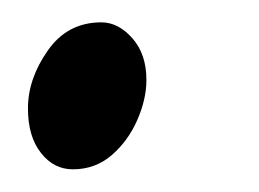

<svg xmlns="http://www.w3.org/2000/svg" viewBox="-20 -142 231 171"><path d="M44.9 8.8Q27.8 8.8 16.4 -5.9Q4.9 -20.5 4.9 -45.4Q4.9 -71.8 22.5 -96.9Q40 -122.1 70.3 -122.1Q85.4 -122.1 97.9 -107.9Q110.4 -93.8 110.4 -70.8Q110.4 -53.7 102.3 -35.2Q94.2 -16.6 79.6 -3.9Q64.9 8.8 44.9 8.8Z"/></svg>

Font: Dai Banna SIL
Style: Italic
Weight: 400
Italic angle: -11°
Designer: Victor Gaultney
Foundry: SIL International
Version: Version 4.000